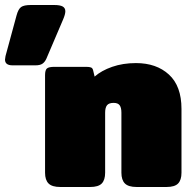

<svg xmlns="http://www.w3.org/2000/svg" viewBox="-36 -747 775 767"><path d="M-16 -509Q-16 -513 -14 -523L30 -685Q37 -711 48.5 -719Q60 -727 87 -727H181Q204 -727 214.5 -721Q225 -715 225 -702Q225 -690 216 -669L149 -512Q143 -499 133.5 -492.5Q124 -486 106 -486H14Q-16 -486 -16 -509ZM144 -57V-447Q144 -467 151.5 -473.5Q159 -480 182 -480H308Q321 -480 327.5 -477.5Q334 -475 336 -466L342 -441Q369 -465 412 -480Q455 -495 507 -495Q589 -495 639 -449Q689 -403 689 -312V-57Q689 -28 675.5 -14Q662 0 629 0H510Q477 0 463 -14Q449 -28 449 -57V-297Q449 -317 442 -326.5Q435 -336 418 -336Q399 -336 391.5 -326.5Q384 -317 384 -297V-57Q384 -28 370.5 -14Q357 0 324 0H205Q172 0 158 -14Q144 -28 144 -57Z"/></svg>

Font: Mitr
Style: Bold
Weight: 700
Designer: Thanarat Vachiruckul
Foundry: Cadson Demak
Version: Version 1.002